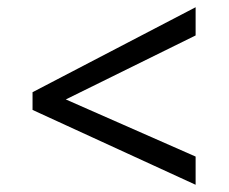

<svg xmlns="http://www.w3.org/2000/svg" viewBox="-20 -588 632 531"><path d="M70 -284V-333L521 -568V-490L162 -313L521 -155V-77Z"/></svg>

Font: hexltamil05
Style: Book
Weight: 400
Designer: Jelle Bosma - Monotype Design Team
Foundry: Monotype Imaging Inc.
Version: Version 2.003